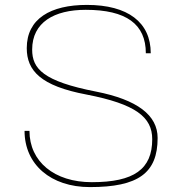

<svg xmlns="http://www.w3.org/2000/svg" viewBox="-20 -752 740 782"><path d="M80 -219C80 -82 187 10 346 10C543 10 622 -47 622 -190C622 -283 539 -346 371 -379C156 -421 111 -472 111 -550C111 -661 201 -712 329 -712C494 -712 574 -654 574 -535H594C594 -661 501 -732 334 -732C186 -732 89 -676 89 -556C89 -464 146 -402 332 -367C533 -328 600 -275 600 -185C600 -63 526 -10 354 -10C201 -10 100 -94 100 -219Z"/></svg>

Font: Perun Thin
Style: Regular
Weight: 100
Foundry: Copyright (c) Stefan Peev, Context Ltd, 2016
Version: Version 1.089